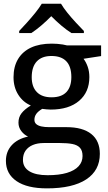

<svg xmlns="http://www.w3.org/2000/svg" viewBox="-20 -786 588 1046"><path d="M235.8 240.2Q127.9 240.2 70.1 200.7Q12.2 161.1 12.2 90.3Q12.2 40 43.9 5.1Q75.7 -29.8 132.8 -42Q111.3 -51.8 95.9 -72Q80.6 -92.3 80.6 -117.7Q80.6 -147.5 97.4 -169.2Q114.3 -190.9 147.9 -211.4Q105.5 -229 79.6 -269.8Q53.7 -310.5 53.7 -365.2Q53.7 -423.3 78.4 -464.4Q103 -505.4 149.4 -526.9Q195.8 -548.3 262.2 -548.3Q276.9 -548.3 292.5 -547.1Q308.1 -545.9 322.3 -543.5Q336.4 -541 345.2 -538.6H530.8V-480.5L435.1 -465.8Q449.2 -447.3 458 -421.9Q466.8 -396.5 466.8 -366.2Q466.8 -284.2 410.9 -236.6Q355 -189 256.3 -189Q233.4 -189.5 210 -192.9Q189 -180.7 178.2 -166.3Q167.5 -151.9 167.5 -133.3Q167.5 -119.1 177 -110.4Q186.5 -101.6 204.6 -97.4Q222.7 -93.3 248.5 -93.3H342.3Q430.2 -93.3 477.1 -56.2Q523.9 -19 523.9 52.2Q523.9 142.6 449.7 191.4Q375.5 240.2 235.8 240.2ZM239.3 168.5Q302.2 168.5 344.5 155.8Q386.7 143.1 408.2 119.6Q429.7 96.2 429.7 64Q429.7 34.7 415.8 19.3Q401.9 3.9 374.5 -1.5Q347.2 -6.8 307.1 -6.8H218.3Q184.1 -6.8 158.7 3.9Q133.3 14.6 119.1 34.9Q105 55.2 105 85Q105 125.5 139.9 147Q174.8 168.5 239.3 168.5ZM260.7 -255.9Q314.9 -255.9 341.8 -284.4Q368.7 -313 368.7 -366.2Q368.7 -423.3 341.3 -452.1Q314 -481 260.3 -481Q208 -481 180.4 -451.4Q152.8 -421.9 152.8 -365.2Q152.8 -313 180.7 -284.4Q208.5 -255.9 260.7 -255.9ZM312.5 -765.6Q325.2 -743.7 347.4 -716.1Q369.6 -688.5 394 -662.4Q418.5 -636.2 437 -617.2V-606H369.1Q342.8 -622.6 314.2 -646.7Q285.6 -670.9 259.3 -697.8Q232.9 -670.9 205.1 -647.2Q177.2 -623.5 150.9 -606H84.5V-617.2Q103 -636.7 126.7 -662.8Q150.4 -689 172.4 -716.3Q194.3 -743.7 207.5 -765.6Z"/></svg>

Font: Open Sans Medium
Style: Regular
Weight: 500
Designer: Monotype Design Team
Foundry: Monotype Imaging Inc.
Version: Version 3.000